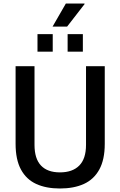

<svg xmlns="http://www.w3.org/2000/svg" viewBox="-20 -1064 687 1096"><path d="M322 12Q243 12 186.5 -14Q130 -40 99.5 -96.5Q69 -153 69 -243V-686H177V-237Q177 -158 214 -119Q251 -80 322 -80Q394 -80 432.5 -119Q471 -158 471 -237V-686H578V-243Q578 -153 547 -96.5Q516 -40 459 -14Q402 12 322 12ZM194 -769V-869H281V-769ZM366 -769V-869H453V-769ZM280 -912 356 -1044H462L463 -1041L363 -912Z"/></svg>

Font: Archivo SemiCondensed Medium
Style: Regular
Weight: 500
Width: 4
Designer: Hector Gatti
Foundry: Omnibus-Type
Version: Version 2.001